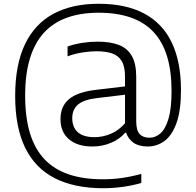

<svg xmlns="http://www.w3.org/2000/svg" viewBox="-20 -769 1041 1019"><path d="M525.5 230Q374 229.5 270.2 176.5Q166.5 123.5 113.5 15Q60.5 -93.5 60.5 -260Q60.5 -425.5 112.5 -534Q164.5 -642.5 263.5 -695.8Q362.5 -749 503.5 -749Q647.5 -749 744.8 -697.5Q842 -646 891.2 -544Q940.5 -442 940.5 -291Q940.5 -182.5 917 -116.8Q893.5 -51 853.5 -21.2Q813.5 8.5 764.5 8.5Q717.5 8.5 689 -11.2Q660.5 -31 649.5 -64.5H644Q615.5 -30.5 569.2 -11Q523 8.5 470.5 8.5Q391 8.5 346 -30Q301 -68.5 301 -137Q301 -205.5 347 -243.5Q393 -281.5 492.5 -292.5L665.5 -313L666.5 -269L495 -248.5Q426 -240.5 394.8 -214.8Q363.5 -189 363.5 -142Q363.5 -93.5 393.2 -67.2Q423 -41 481.5 -41Q525 -41 567.8 -58.8Q610.5 -76.5 643.5 -115V-362Q643.5 -415.5 626 -444.8Q608.5 -474 574.8 -485.5Q541 -497 492.5 -497Q460.5 -497 420 -491Q379.5 -485 338.5 -470V-522Q373.5 -535 416.2 -541.5Q459 -548 497.5 -548Q564 -548 609.8 -530.8Q655.5 -513.5 679.2 -472.8Q703 -432 703 -361V-125.5Q703 -77.5 721 -57.8Q739 -38 774 -38Q805 -38 831.8 -61.5Q858.5 -85 874.5 -139.5Q890.5 -194 890.5 -286Q890.5 -392 866.5 -470.2Q842.5 -548.5 794.2 -599.8Q746 -651 673.2 -676.2Q600.5 -701.5 503.5 -701.5Q408.5 -701.5 335.5 -675.2Q262.5 -649 213.2 -595.2Q164 -541.5 138.8 -458.5Q113.5 -375.5 113.5 -261.5Q113.5 -145.5 139.2 -61.5Q165 22.5 216.5 76.5Q268 130.5 345.2 156.5Q422.5 182.5 525.5 182.5Q578 182.5 627.2 175.5Q676.5 168.5 730 154V202Q684 215.5 631.5 222.8Q579 230 525.5 230Z"/></svg>

Font: Encode Sans SemiExpanded Light
Style: Regular
Weight: 300
Width: 6
Designer: Multiple Designers
Foundry: Impallari Type
Version: Version 3.002